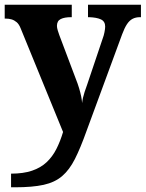

<svg xmlns="http://www.w3.org/2000/svg" viewBox="-20 -556 619 816"><path d="M27 182Q79 182 116 169.5Q153 157 178 133.5Q203 110 219.5 77.5Q236 45 248 5L68 -435Q61 -453 51 -461.5Q41 -470 29.5 -473.5Q18 -477 4 -477H0V-536H285V-483H282Q254 -483 238 -475Q222 -467 222 -446Q222 -438 225.5 -426.5Q229 -415 232 -407L301 -224Q311 -199 316.5 -180Q322 -161 325 -146.5Q328 -132 329 -118Q331 -139 339.5 -165Q348 -191 351 -198L417 -394Q421 -404 424 -419Q427 -434 427 -443Q427 -465 409 -473.5Q391 -482 358 -483H354V-536H579V-483H575Q557 -483 543.5 -476Q530 -469 519.5 -453Q509 -437 499 -410L348 0Q322 73 298.5 119.5Q275 166 244 192.5Q213 219 165.5 229.5Q118 240 44 240H27Z"/></svg>

Font: Noto Serif Thai
Style: Regular
Weight: 400
Designer: Monotype Design Team
Foundry: Monotype Imaging Inc.
Version: Version 2.001